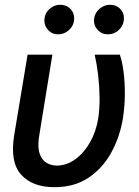

<svg xmlns="http://www.w3.org/2000/svg" viewBox="-20 -775 584 805"><path d="M95.7 -545.9H199.7L144.5 -207Q136.7 -160.2 145.8 -132.3Q154.8 -104.5 174.3 -92.8Q193.8 -81.1 217.8 -80.6Q260.3 -81.1 296.6 -107.9Q333 -134.8 357.9 -179.2Q382.8 -223.6 391.6 -277.3Q397.9 -318.8 397.5 -365.5Q397 -412.1 391.6 -458.7Q386.2 -505.4 377 -545.9H482.4Q492.7 -516.1 498.3 -471.7Q503.9 -427.2 503.4 -376.7Q502.9 -326.2 495.1 -277.3Q482.4 -200.7 446.5 -135.3Q410.6 -69.8 351.3 -30Q292 9.8 208 9.8Q116.2 9.8 68.6 -42.7Q21 -95.2 39.6 -209ZM223.6 -631.3Q196.8 -630.9 179.7 -651.6Q162.6 -672.4 167 -700.2Q170.4 -723.6 189.7 -739.3Q209 -754.9 231.9 -754.9Q260.7 -754.9 277.6 -735.1Q294.4 -715.3 290 -686Q286.6 -664.1 267.6 -647.5Q248.5 -630.9 223.6 -631.3ZM432.1 -631.3Q405.8 -630.9 388.2 -651.1Q370.6 -671.4 375 -700.2Q379.4 -723.6 398.7 -739.3Q418 -754.9 440.4 -754.9Q469.7 -754.9 486.6 -735.1Q503.4 -715.3 498.5 -686Q495.1 -664.1 476.3 -647.5Q457.5 -630.9 432.1 -631.3Z"/></svg>

Font: Inter Tight Medium
Style: Italic
Weight: 500
Italic angle: -9.39999°
Designer: Rasmus Andersson
Foundry: rsms
Version: Version 3.004